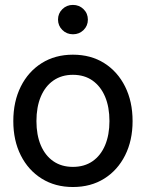

<svg xmlns="http://www.w3.org/2000/svg" viewBox="-20 -750 594 782"><path d="M276.9 11.7Q204.6 11.7 149.9 -22.5Q95.2 -56.6 64.7 -117.2Q34.2 -177.7 34.2 -256.8Q34.2 -336.4 64.7 -397.5Q95.2 -458.5 149.9 -492.9Q204.6 -527.3 276.9 -527.3Q350.1 -527.3 404.5 -492.9Q459 -458.5 489.5 -397.5Q520 -336.4 520 -256.8Q520 -177.7 489.5 -117.2Q459 -56.6 404.5 -22.5Q350.1 11.7 276.9 11.7ZM276.9 -70.3Q323.7 -70.3 356.9 -93.3Q390.1 -116.2 408 -158.4Q425.8 -200.7 425.8 -256.8Q425.8 -314 408 -356.2Q390.1 -398.4 356.9 -421.9Q323.7 -445.3 276.9 -445.3Q231 -445.3 197.5 -422.1Q164.1 -398.9 146.2 -356.4Q128.4 -314 128.4 -256.8Q128.4 -200.2 146.2 -158.2Q164.1 -116.2 197.3 -93.3Q230.5 -70.3 276.9 -70.3ZM277.3 -610.4Q251.5 -610.4 233.9 -627.9Q216.3 -645.5 216.3 -670.4Q216.3 -695.3 233.9 -712.6Q251.5 -730 276.9 -730Q302.7 -730 320.3 -712.6Q337.9 -695.3 337.9 -669.9Q337.9 -645 320.3 -627.7Q302.7 -610.4 277.3 -610.4Z"/></svg>

Font: Inter Cardless Display
Style: Regular
Weight: 400
Designer: Rasmus Andersson
Foundry: rsms
Version: Version 4.001;git-9221beed3